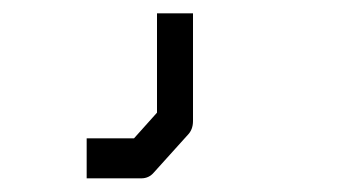

<svg xmlns="http://www.w3.org/2000/svg" viewBox="-20 -195 526 288"><path d="M215.5 -175H269.5V-13.5Q269.5 -0.5 261.5 7.5L211 63.5Q203.5 72.5 192 72.5H110V12.5H181L215.5 -26Z"/></svg>

Font: 3270 Nerd Font Mono SemCond
Style: Regular
Weight: 400
Monospace: yes
Version: Version 3.0.1;Nerd Fonts 3.1.1